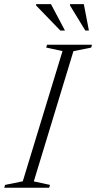

<svg xmlns="http://www.w3.org/2000/svg" viewBox="-45 -886 454 906"><path d="M250 -645 173 -661.5 177 -675H389L385.5 -661.5L301.5 -644.5L114.5 -30L191 -13.5L187 0H-25L-21 -13.5L62.5 -30.5ZM261.5 -742H239.5L125.5 -860V-866.5H195.5ZM374.5 -742H357.5L285.5 -860V-866.5H350.5Z"/></svg>

Font: Newsreader 24pt Light
Style: Italic
Weight: 300
Italic angle: -17°
Designer: Hugues Gentile
Foundry: Production Type
Version: Version 1.003